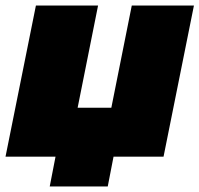

<svg xmlns="http://www.w3.org/2000/svg" viewBox="-22 -567 722 695"><path d="M570 0H389L368 108H158L179 0H-2L108 -547H333L259 -177H381L455 -547H680Z"/></svg>

Font: Argentum Sans Black
Style: Italic
Weight: 900
Italic angle: -11°
Designer: Julieta Ulanovsky (font), Cristiano Sobral (main changes and remaster)
Foundry: Julieta Ulanovsky (font), Cristiano Sobral (main changes and remaster)
Version: Version 2.007;June 15, 2022;FontCreator 14.0.0.2814 64-bit; 